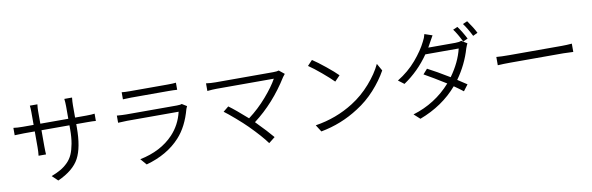

<svg xmlns="http://www.w3.org/2000/svg" viewBox="-56 -1380 6113 1981"><g transform="rotate(-10 3000.0 -389.5)"><path d="M714.8 -566.4H831.1Q890.6 -566.4 919.9 -571.3V-495.1Q893.6 -498 832 -498H714.8V-462.9Q714.8 -253.9 655.8 -142.6Q596.7 -31.2 431.6 43L372.1 -13.7Q429.7 -36.1 469.7 -59.1Q509.8 -82 544.9 -116.7Q580.1 -151.4 600.1 -196.8Q620.1 -242.2 631.8 -306.6Q643.6 -371.1 643.6 -456.1V-498H350.6V-332Q350.6 -310.5 351.6 -277.3L353.5 -244.1H275.4Q280.3 -283.2 280.3 -332V-498H168Q142.6 -498 105.5 -496.1L69.3 -495.1V-572.3Q110.4 -566.4 168 -566.4H280.3V-699.2Q280.3 -737.3 276.4 -768.6H355.5Q350.6 -729.5 350.6 -700.2V-566.4H643.6V-695.3Q643.6 -736.3 638.7 -775.4H719.7Q714.8 -731.4 714.8 -695.3Z M1822.3 -513.7 1873 -482.4Q1862.3 -458 1861.3 -455.1Q1813.5 -276.4 1714.8 -168.9Q1582 -23.4 1358.4 38.1L1302.7 -26.4Q1524.4 -71.3 1655.3 -210Q1746.1 -306.6 1777.3 -440.4H1238.3Q1212.9 -440.4 1142.6 -436.5V-511.7Q1201.2 -506.8 1238.3 -506.8H1769.5Q1808.6 -506.8 1822.3 -513.7ZM1233.4 -666V-740.2Q1268.6 -736.3 1319.3 -736.3H1714.8Q1770.5 -736.3 1801.8 -740.2V-666Q1766.6 -668.9 1712.9 -668.9H1319.3Q1273.4 -668.9 1233.4 -666Z M2868.2 -679.7 2923.8 -634.8Q2916 -627 2901.4 -606.4Q2747.1 -358.4 2534.2 -197.3Q2653.3 -76.2 2707 -10.7L2641.6 41Q2585 -38.1 2462.9 -161.1Q2418 -206.1 2345.7 -268.6Q2273.4 -331.1 2234.4 -359.4L2291 -405.3Q2359.4 -355.5 2481.4 -247.1Q2586.9 -326.2 2673.8 -426.8Q2760.7 -527.3 2803.7 -605.5H2205.1Q2162.1 -605.5 2106.4 -599.6V-679.7Q2154.3 -672.9 2205.1 -672.9H2808.6Q2850.6 -672.9 2868.2 -679.7Z M3173.8 -673.8 3224.6 -727.5Q3278.3 -692.4 3357.9 -627.9Q3437.5 -563.5 3477.5 -522.5L3422.9 -465.8Q3381.8 -507.8 3304.2 -573.2Q3226.6 -638.7 3173.8 -673.8ZM3192.4 15.6 3146.5 -56.6Q3366.2 -90.8 3547.9 -206.1Q3656.2 -274.4 3744.1 -374.5Q3832 -474.6 3877 -571.3L3919.9 -495.1Q3865.2 -396.5 3780.3 -302.7Q3695.3 -209 3589.8 -142.6Q3408.2 -24.4 3192.4 15.6Z M4428.7 -644.5H4712.9Q4751 -644.5 4775.4 -654.3L4834 -618.2Q4826.2 -603.5 4813.5 -568.4Q4766.6 -406.2 4665 -264.6Q4732.4 -221.7 4761.7 -201.2L4712.9 -136.7Q4674.8 -167 4618.2 -206.1Q4463.9 -26.4 4221.7 64.5L4159.2 7.8Q4395.5 -63.5 4557.6 -246.1Q4419.9 -332 4332 -380.9L4377.9 -432.6Q4470.7 -384.8 4603.5 -303.7Q4703.1 -441.4 4736.3 -581.1H4386.7Q4277.3 -422.9 4122.1 -318.4L4061.5 -364.3Q4177.7 -435.5 4259.8 -531.7Q4341.8 -627.9 4383.8 -713.9Q4404.3 -750 4413.1 -789.1L4494.1 -761.7Q4467.8 -717.8 4453.1 -688.5Q4443.4 -668.9 4428.7 -644.5ZM4713.9 -782.2 4761.7 -802.7Q4806.6 -741.2 4844.7 -666L4794.9 -643.6Q4753.9 -728.5 4713.9 -782.2ZM4823.2 -822.3 4871.1 -842.8Q4925.8 -766.6 4955.1 -707L4906.2 -683.6Q4862.3 -770.5 4823.2 -822.3Z M5103.5 -340.8V-427.7Q5152.3 -422.9 5239.3 -422.9H5789.1Q5840.8 -422.9 5894.5 -427.7V-340.8Q5816.4 -344.7 5790 -344.7H5239.3Q5164.1 -344.7 5103.5 -340.8Z"/></g></svg>

Font: Gen Shin Gothic Normal
Style: Regular
Weight: 300
Designer: [Source Han Sans]
Ryoko NISHIZUKA  (kana & ideographs); Paul D. Hunt (Latin, Greek & Cyrillic); Wenlong ZHANG  (bopomofo
Version: Version 1.002.20150607